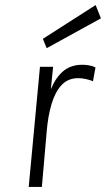

<svg xmlns="http://www.w3.org/2000/svg" viewBox="-20 -739 419 759"><path d="M93.5 0 138 -475H190L181 -386.5Q202.5 -436.5 232.5 -459.8Q262.5 -483 305 -483Q316 -483 330.2 -481Q344.5 -479 357.5 -472.5L347.5 -418Q333.5 -423.5 318.5 -426.8Q303.5 -430 289 -430Q249 -430 223.5 -402.8Q198 -375.5 183.8 -327.8Q169.5 -280 164.5 -218L145.5 0ZM164.5 -548.5 149.5 -585.5 358 -719 379 -666.5Z"/></svg>

Font: Karla Light
Style: Italic
Weight: 300
Italic angle: -8°
Designer: Jonathan Pinhorn
Version: Version 2.004;gftools[0.9.33]